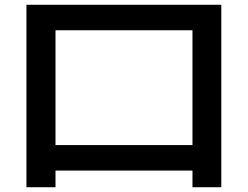

<svg xmlns="http://www.w3.org/2000/svg" viewBox="-20 -743 1040 806"><path d="M91 -723H909V43H788V-27H213V43H91ZM788 -134V-616H213V-134Z"/></svg>

Font: Enso SemiBold
Style: Regular
Weight: 600
Designer: Coji Morishita
Foundry: UNDERFOREST DESIGN
Version: Version 1.000